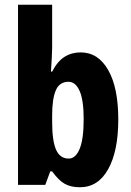

<svg xmlns="http://www.w3.org/2000/svg" viewBox="-20 -780 551 810"><path d="M200 -579Q200 -563 198.5 -537Q197 -511 195 -478H200Q222 -521 252 -540Q282 -559 320 -559Q394 -559 436.5 -484.5Q479 -410 479 -276Q479 -143 436.5 -66.5Q394 10 317 10Q280 10 254 -4Q228 -18 200 -57H192L171 0H56V-760H200ZM269 -435Q231 -435 215.5 -399Q200 -363 200 -294V-266Q200 -186 216.5 -148.5Q233 -111 270 -111Q299 -111 316 -152Q333 -193 333 -278Q333 -357 316 -396Q299 -435 269 -435Z"/></svg>

Font: Noto Sans Telugu ExtraCondensed ExtraBold
Style: Regular
Weight: 800
Width: 2
Designer: Jelle Bosma - Monotype Design Team
Foundry: Monotype Imaging Inc.
Version: Version 2.005; ttfautohint (v1.8.4.7-5d5b)